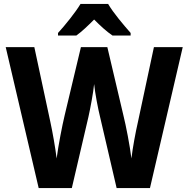

<svg xmlns="http://www.w3.org/2000/svg" viewBox="-20 -953 955 973"><path d="M528 -933H388C363 -891 309 -824 274 -786V-773H367C396 -794 424 -821 457 -854C490 -821 519 -794 550 -773H642V-786C606 -827 554 -888 528 -933ZM906 -714H760L679 -335C667 -283 652 -202 646 -150C638 -215 619 -314 605 -370L524 -714H390L308 -370C295 -316 276 -218 267 -150C261 -201 246 -286 235 -336L154 -714H9L176 0H344L428 -360C438 -404 453 -485 457 -527C462 -479 477 -401 487 -361L571 0H740Z"/></svg>

Font: Noto Sans Lao Looped SemiCondensed
Style: Bold
Weight: 700
Width: 4
Designer: Mark Frömberg, Ben Mitchell
Foundry: The Fontpad Ltd
Version: Version 1.002